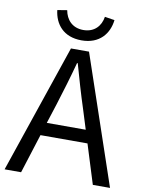

<svg xmlns="http://www.w3.org/2000/svg" viewBox="-100 -1010 808 1078"><g transform="rotate(10 303.5 -470.5)"><path d="M409 -941C401 -889 366 -847 302 -847C238 -847 203 -889 194 -941L139 -932C148 -854 198 -788 302 -788C405 -788 456 -854 465 -932ZM191 -298 227 -410C253 -493 277 -572 300 -658H304C328 -573 351 -493 378 -410L413 -298ZM506 0H604L355 -733H252L3 0H97L168 -224H436Z"/></g></svg>

Font: Source Han Sans CN Regular
Style: Regular
Weight: 400
Designer: Ryoko NISHIZUKA (kana & ideographs); Paul D. Hunt (Latin, Greek & Cyrillic); Wenlong ZHANG (bopomofo); Sandoll Communica
Foundry: Adobe Systems Incorporated
Version: Version 1.004;PS 1.004;hotconv 1.0.82;makeotf.lib2.5.63406